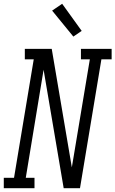

<svg xmlns="http://www.w3.org/2000/svg" viewBox="-50 -993 609 1013"><path d="M-30 0V-55H24L128 -680H81V-735H223L329 -110L424 -680H377V-735H539V-680H485L372 0H286L180 -625L86 -55H132V0ZM337 -800 225 -937 278 -973 381 -830Z"/></svg>

Font: Iosevka Slab Light
Style: Italic
Weight: 300
Italic angle: -9°
Monospace: yes
Designer: Belleve Invis
Foundry: Belleve Invis
Version: Version 11.1.1; ttfautohint (v1.8.3)